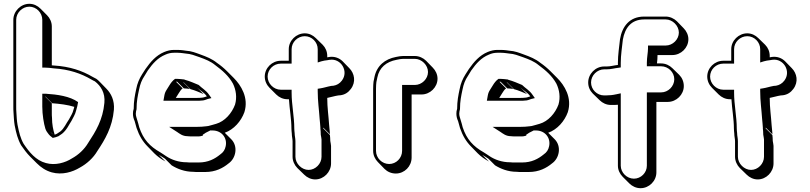

<svg xmlns="http://www.w3.org/2000/svg" viewBox="-20 -842 4252 1008"><path d="M134 -822C89 -822 50 -783 50 -738V-282C50 -271 50 -261 51 -251L53 -219C54 -207 55 -195 57 -184C65 -143 73 -111 91 -79C105 -59 120 -38 138 -20L173 15C195 37 220 54 252 63C307 78 361 61 399 38C436 18 470 -13 491 -49C531 -109 570 -174 578 -266C582 -315 563 -352 538 -377L503 -413C498 -418 492 -424 486 -428C485 -429 468 -437 467 -438C411 -471 346 -493 264 -498C260 -498 256 -499 252 -499V-703C252 -726 242 -747 227 -762L192 -797C177 -812 157 -822 134 -822ZM261 -134C254 -139 250 -144 244 -151ZM267 -135C259 -160 253 -190 253 -224C252 -232 252 -240 252 -247V-300L217 -335H219L254 -300C294 -297 335 -292 370 -281C369 -277 368 -272 366 -267C362 -247 350 -231 342 -215C327 -194 317 -168 297 -152L279 -140C275 -138 271 -136 267 -135ZM220 -350H202V-282C202 -240 210 -193 218 -167C222 -154 230 -145 232 -142C238 -133 247 -125 257 -118C268 -120 278 -123 287 -127L306 -140C331 -160 342 -188 355 -207C362 -222 375 -240 380 -263C385 -279 387 -289 390 -306C347 -337 281 -346 220 -350ZM134 -807C171 -807 202 -775 202 -738V-487H217C233 -487 246 -485 263 -483C343 -478 406 -456 459 -425C463 -422 476 -416 478 -415C509 -391 533 -355 528 -302C520 -213 483 -153 443 -92C423 -58 392 -29 357 -10C323 12 270 28 221 14C168 0 133 -44 104 -87C87 -117 80 -147 72 -187C70 -198 69 -208 68 -220L66 -252C65 -262 65 -272 65 -282V-738C65 -775 97 -807 134 -807Z M942 -410C943 -410 944 -410 945 -409L980 -374C1004 -368 1027 -357 1049 -348L1014 -383C1031 -366 1053 -356 1066 -336C1056 -333 1047 -329 1036 -329C1029 -328 1022 -328 1014 -328H903L918 -352C923 -360 931 -373 939 -378L904 -413H910L945 -378C955 -378 967 -376 977 -375ZM1160 -145C1208 -162 1246 -206 1263 -253C1287 -329 1245 -395 1207 -433L1172 -468C1156 -484 1138 -499 1119 -512C1093 -533 1065 -544 1032 -556C1007 -565 986 -574 955 -576L941 -578C932 -579 922 -580 913 -580H893C876 -580 859 -576 842 -569C799 -551 770 -517 744 -480L726 -452C711 -428 701 -405 695 -374C688 -341 682 -311 682 -271C679 -262 678 -254 678 -245C678 -232 681 -219 687 -206C691 -193 694 -182 697 -170C711 -129 730 -98 755 -73L790 -37C807 -20 826 -7 849 6L814 -29L832 -18C837 -15 841 -12 846 -9L881 26C910 44 949 60 995 60C1004 61 1011 61 1016 61H1058C1112 61 1151 40 1180 16C1219 -11 1231 -74 1194 -111ZM945 -425C931 -426 924 -428 910 -428H899C886 -419 876 -405 870 -395L855 -371C848 -360 845 -352 843 -341L838 -313H1014C1022 -313 1031 -313 1037 -314C1052 -314 1061 -319 1070 -322L1090 -327L1078 -344C1062 -368 1040 -379 1023 -396C1001 -405 977 -416 951 -423C946 -426 945 -425 945 -425ZM1062 -179C1047 -177 1031 -176 1014 -176H868L910 -149C922 -141 938 -127 964 -127C972 -126 977 -126 981 -126H1022C1026 -126 1029 -126 1033 -127L1045 -130V-135C1051 -139 1055 -141 1060 -145L1149 -190ZM961 10H960C917 10 880 -4 854 -21C848 -25 844 -28 839 -31L822 -42C767 -73 732 -110 711 -174C708 -187 705 -197 701 -210C698 -222 693 -232 693 -245C693 -253 695 -261 697 -269V-271C697 -310 703 -338 710 -371C716 -401 724 -422 739 -444L756 -472C782 -509 809 -539 848 -555C863 -562 878 -565 893 -565H913C922 -565 930 -564 939 -563L954 -561C983 -559 1001 -551 1027 -542C1060 -530 1086 -520 1110 -500C1148 -472 1181 -443 1203 -403C1219 -370 1225 -331 1214 -293C1197 -247 1160 -205 1115 -192L1094 -186L994 -159L1098 -157C1143 -156 1174 -119 1165 -75C1161 -55 1152 -42 1136 -31C1108 -8 1073 11 1023 11H981C976 11 969 11 961 10Z M1510 -167C1510 -159 1511 -150 1512 -141V-140C1512 -126 1516 -113 1516 -100V-19C1516 3 1526 25 1541 40L1577 75C1592 90 1613 100 1635 100C1680 100 1718 61 1718 16V-76C1717 -84 1716 -93 1714 -102C1714 -114 1713 -124 1712 -133L1677 -168V-172L1712 -137C1712 -152 1709 -168 1708 -185C1705 -233 1698 -277 1698 -328C1719 -332 1736 -338 1756 -341L1768 -342C1790 -345 1808 -356 1822 -375C1850 -412 1841 -457 1814 -484L1779 -520C1762 -537 1737 -547 1709 -543L1698 -541V-549C1698 -571 1689 -592 1674 -607L1638 -642C1623 -657 1603 -667 1580 -667C1535 -667 1496 -629 1496 -584V-523H1454C1408 -523 1370 -485 1370 -440C1370 -417 1380 -396 1395 -381L1430 -346C1445 -331 1466 -321 1489 -321H1497C1500 -270 1510 -216 1510 -167ZM1664 -137V-135C1666 -127 1667 -116 1668 -110V-19C1668 18 1636 50 1600 50C1564 50 1531 17 1531 -19V-100C1531 -116 1527 -129 1527 -140V-142C1526 -151 1525 -160 1525 -167C1525 -232 1511 -290 1511 -356V-371H1454C1417 -371 1385 -403 1385 -440C1385 -477 1416 -508 1454 -508H1511V-584C1511 -621 1543 -652 1580 -652C1617 -652 1648 -621 1648 -584V-514L1667 -520C1678 -523 1688 -525 1699 -526L1711 -528C1770 -537 1812 -468 1775 -419C1763 -403 1748 -395 1731 -392L1719 -391C1697 -387 1681 -381 1661 -378L1648 -376V-363C1648 -311 1655 -266 1658 -219C1659 -201 1662 -185 1662 -172V-167C1663 -159 1664 -149 1664 -137Z M2141 -15V-346H2193C2238 -346 2277 -384 2277 -429C2277 -451 2267 -472 2252 -487L2217 -523C2202 -538 2180 -548 2158 -548H2096C2085 -548 2073 -546 2059 -543C2000 -532 1958 -496 1946 -438L1941 -413C1940 -403 1939 -391 1939 -376V-50C1939 -27 1949 -6 1964 9L1999 45C2014 60 2035 69 2058 69C2104 69 2141 31 2141 -15ZM2091 -50C2091 -12 2060 19 2023 19C1986 19 1954 -12 1954 -50V-376C1954 -390 1955 -403 1956 -411L1961 -435C1971 -487 2008 -518 2062 -528C2075 -531 2087 -533 2096 -533H2158C2194 -533 2227 -500 2227 -464C2227 -428 2195 -396 2158 -396H2091Z M2640 -410C2641 -410 2642 -410 2643 -409L2678 -374C2702 -368 2725 -357 2747 -348L2712 -383C2729 -366 2751 -356 2764 -336C2754 -333 2745 -329 2734 -329C2727 -328 2720 -328 2712 -328H2601L2616 -352C2621 -360 2629 -373 2637 -378L2602 -413H2608L2643 -378C2653 -378 2665 -376 2675 -375ZM2858 -145C2906 -162 2944 -206 2961 -253C2985 -329 2943 -395 2905 -433L2870 -468C2854 -484 2836 -499 2817 -512C2791 -533 2763 -544 2730 -556C2705 -565 2684 -574 2653 -576L2639 -578C2630 -579 2620 -580 2611 -580H2591C2574 -580 2557 -576 2540 -569C2497 -551 2468 -517 2442 -480L2424 -452C2409 -428 2399 -405 2393 -374C2386 -341 2380 -311 2380 -271C2377 -262 2376 -254 2376 -245C2376 -232 2379 -219 2385 -206C2389 -193 2392 -182 2395 -170C2409 -129 2428 -98 2453 -73L2488 -37C2505 -20 2524 -7 2547 6L2512 -29L2530 -18C2535 -15 2539 -12 2544 -9L2579 26C2608 44 2647 60 2693 60C2702 61 2709 61 2714 61H2756C2810 61 2849 40 2878 16C2917 -11 2929 -74 2892 -111ZM2643 -425C2629 -426 2622 -428 2608 -428H2597C2584 -419 2574 -405 2568 -395L2553 -371C2546 -360 2543 -352 2541 -341L2536 -313H2712C2720 -313 2729 -313 2735 -314C2750 -314 2759 -319 2768 -322L2788 -327L2776 -344C2760 -368 2738 -379 2721 -396C2699 -405 2675 -416 2649 -423C2644 -426 2643 -425 2643 -425ZM2760 -179C2745 -177 2729 -176 2712 -176H2566L2608 -149C2620 -141 2636 -127 2662 -127C2670 -126 2675 -126 2679 -126H2720C2724 -126 2727 -126 2731 -127L2743 -130V-135C2749 -139 2753 -141 2758 -145L2847 -190ZM2659 10H2658C2615 10 2578 -4 2552 -21C2546 -25 2542 -28 2537 -31L2520 -42C2465 -73 2430 -110 2409 -174C2406 -187 2403 -197 2399 -210C2396 -222 2391 -232 2391 -245C2391 -253 2393 -261 2395 -269V-271C2395 -310 2401 -338 2408 -371C2414 -401 2422 -422 2437 -444L2454 -472C2480 -509 2507 -539 2546 -555C2561 -562 2576 -565 2591 -565H2611C2620 -565 2628 -564 2637 -563L2652 -561C2681 -559 2699 -551 2725 -542C2758 -530 2784 -520 2808 -500C2846 -472 2879 -443 2901 -403C2917 -370 2923 -331 2912 -293C2895 -247 2858 -205 2813 -192L2792 -186L2692 -159L2796 -157C2841 -156 2872 -119 2863 -75C2859 -55 2850 -42 2834 -31C2806 -8 2771 11 2721 11H2679C2674 11 2667 11 2659 10Z M3187 -291H3194C3204 -291 3214 -291 3224 -292V28C3224 50 3234 71 3249 86L3284 121C3299 136 3320 146 3343 146C3388 146 3426 108 3426 63V-307H3486C3531 -307 3570 -345 3570 -390C3570 -413 3561 -434 3546 -449L3510 -484C3495 -499 3474 -509 3451 -509H3429C3431 -524 3432 -539 3432 -553H3510C3555 -553 3594 -591 3594 -636C3594 -658 3584 -679 3569 -694L3534 -730C3519 -745 3497 -755 3475 -755H3362C3284 -755 3246 -702 3235 -636C3231 -597 3224 -555 3224 -512V-501C3204 -499 3185 -493 3165 -493H3152C3106 -493 3068 -454 3068 -409C3068 -386 3077 -366 3092 -351L3128 -316C3143 -301 3164 -291 3187 -291ZM3394 -509H3391V-512ZM3159 -341H3152C3114 -341 3083 -372 3083 -409C3083 -446 3115 -478 3152 -478H3165C3188 -478 3207 -484 3226 -486L3239 -488V-512C3239 -553 3246 -595 3250 -634C3261 -696 3294 -740 3362 -740H3475C3511 -740 3544 -707 3544 -671C3544 -635 3512 -603 3475 -603H3382V-588C3382 -566 3376 -541 3376 -512V-494H3451C3488 -494 3520 -463 3520 -426C3520 -389 3488 -357 3451 -357H3376V28C3376 65 3345 96 3308 96C3271 96 3239 64 3239 28V-352L3220 -348C3218 -348 3217 -347 3217 -347H3215C3199 -343 3179 -341 3159 -341Z M3833 -167C3833 -159 3834 -150 3835 -141V-140C3835 -126 3839 -113 3839 -100V-19C3839 3 3849 25 3864 40L3900 75C3915 90 3936 100 3958 100C4003 100 4041 61 4041 16V-76C4040 -84 4039 -93 4037 -102C4037 -114 4036 -124 4035 -133L4000 -168V-172L4035 -137C4035 -152 4032 -168 4031 -185C4028 -233 4021 -277 4021 -328C4042 -332 4059 -338 4079 -341L4091 -342C4113 -345 4131 -356 4145 -375C4173 -412 4164 -457 4137 -484L4102 -520C4085 -537 4060 -547 4032 -543L4021 -541V-549C4021 -571 4012 -592 3997 -607L3961 -642C3946 -657 3926 -667 3903 -667C3858 -667 3819 -629 3819 -584V-523H3777C3731 -523 3693 -485 3693 -440C3693 -417 3703 -396 3718 -381L3753 -346C3768 -331 3789 -321 3812 -321H3820C3823 -270 3833 -216 3833 -167ZM3987 -137V-135C3989 -127 3990 -116 3991 -110V-19C3991 18 3959 50 3923 50C3887 50 3854 17 3854 -19V-100C3854 -116 3850 -129 3850 -140V-142C3849 -151 3848 -160 3848 -167C3848 -232 3834 -290 3834 -356V-371H3777C3740 -371 3708 -403 3708 -440C3708 -477 3739 -508 3777 -508H3834V-584C3834 -621 3866 -652 3903 -652C3940 -652 3971 -621 3971 -584V-514L3990 -520C4001 -523 4011 -525 4022 -526L4034 -528C4093 -537 4135 -468 4098 -419C4086 -403 4071 -395 4054 -392L4042 -391C4020 -387 4004 -381 3984 -378L3971 -376V-363C3971 -311 3978 -266 3981 -219C3982 -201 3985 -185 3985 -172V-167C3986 -159 3987 -149 3987 -137Z"/></svg>

Font: Blanket
Style: Poster
Weight: 900
Foundry: Cannot Into Space Fonts
Version: Version 0.9